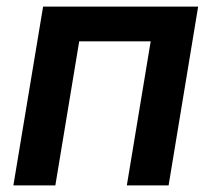

<svg xmlns="http://www.w3.org/2000/svg" viewBox="-20 -561 641 581"><path d="M579.6 -541 490.2 0H363.8L436 -436H219.7L147.5 0H20.5L110.4 -541Z"/></svg>

Font: Inter 17pt SemiBold
Style: Italic
Weight: 600
Italic angle: -9.3988°
Version: Version 4.001;git-66647c0bb